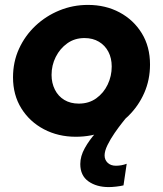

<svg xmlns="http://www.w3.org/2000/svg" viewBox="-20 -545 663 782"><path d="M289 12Q217 12 159 -18.5Q101 -49 67 -103.5Q33 -158 33 -230Q33 -293 57.5 -346.5Q82 -400 124.5 -440Q167 -480 222 -502.5Q277 -525 338 -525Q410 -525 467 -494.5Q524 -464 557.5 -409.5Q591 -355 591 -282Q591 -220 567.5 -166.5Q544 -113 502.5 -72.5Q461 -32 406.5 -10Q352 12 289 12ZM301 -123Q342 -123 372 -144.5Q402 -166 418.5 -200.5Q435 -235 435 -274Q435 -308 421.5 -334Q408 -360 383 -375Q358 -390 324 -390Q284 -390 254 -368.5Q224 -347 207 -313Q190 -279 190 -240Q190 -207 203.5 -180Q217 -153 242 -138Q267 -123 301 -123ZM423 217Q373 217 340 193.5Q307 170 307 123Q307 91 325.5 58Q344 25 370.5 -4.5Q397 -34 421.5 -56.5Q446 -79 457 -90L496 -68Q492 -63 478 -45.5Q464 -28 447 -3.5Q430 21 418 45.5Q406 70 406 88Q406 106 418.5 118Q431 130 452 130Q475 130 496 122L483 210Q471 213 453.5 215Q436 217 423 217Z"/></svg>

Font: MuseoModerno
Style: Bold Italic
Weight: 700
Italic angle: -9°
Designer: Pablo Cosgaya, Héctor Gatti, Marcela Romero, and the Authors of The MuseoModerno Project.
Foundry: Omnibus-Type Team
Version: Version 1.003